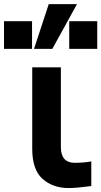

<svg xmlns="http://www.w3.org/2000/svg" viewBox="-89 -906 498 943"><path d="M69.3 -174.8V-575.2H210V-183.6Q210 -106.4 278.3 -106.4Q323.2 -106.4 359.4 -113.3V7.8Q286.1 17.6 248 17.6Q170.9 17.6 120.1 -27.3Q69.3 -72.3 69.3 -174.8ZM78.1 -666 150.4 -885.7H289.1L168 -666ZM-69.3 -666V-801.8H68.4V-666ZM251 -666V-801.8H388.7V-666Z"/></svg>

Font: Gothic A1 ExtraBold
Style: Regular
Weight: 800
Designer: HanYang I&C Co.,Ltd.
Foundry: HanYang I&C Co.,Ltd.
Version: Version 2.50